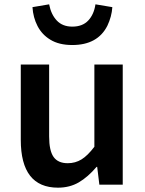

<svg xmlns="http://www.w3.org/2000/svg" viewBox="-20 -853 669 887"><path d="M76 -207V-555H207V-223Q207 -157 227.5 -128Q248 -99 293 -99Q328 -99 356.5 -116.5Q385 -134 416 -175V-555H547V0H439L429 -82H426Q386 -35 344 -10.5Q302 14 248 14Q76 14 76 -207ZM212 -670Q174 -693 153.5 -732.5Q133 -772 130 -820L207 -833Q216 -786 242.5 -758Q269 -730 314 -730Q361 -730 387.5 -758Q414 -786 421 -833L499 -820Q496 -776 476 -734Q431 -645 314 -645Q252 -645 212 -670Z"/></svg>

Font: Merged Yaku Han JP SemiBold
Style: Regular
Weight: 600
Designer: Ryoko NISHIZUKA 西塚涼子 (kana, bopomofo & ideographs); Paul D. Hunt (Latin, Greek & Cyrillic); Sandoll Communications 산돌커뮤니
Foundry: Adobe
Version: Version 2.004